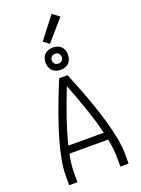

<svg xmlns="http://www.w3.org/2000/svg" viewBox="-210 -1269 996 1358"><g transform="rotate(-20 287.5 -590.5)"><path d="M64 0V-74Q64 -273 256 -735H319Q511 -273 511 -74V0H449V-74Q449 -130 433 -209H142Q126 -130 126 -74V0ZM154 -265H421Q382 -426 288 -664Q193 -426 154 -265ZM288 -787Q265 -787 244 -797Q223 -807 213 -828Q203 -849 203 -871.5Q203 -894 213 -914.5Q223 -935 244 -945Q265 -955 288 -955Q310 -955 331 -945Q352 -935 362 -914.5Q372 -894 372 -871.5Q372 -849 362 -828Q352 -807 331 -797Q310 -787 288 -787ZM288 -834Q297 -834 306.5 -838.5Q316 -843 320.5 -852Q325 -861 325 -871Q325 -881 320.5 -890Q316 -899 306.5 -903.5Q297 -908 288 -908Q278 -908 268.5 -903.5Q259 -899 254.5 -890Q250 -881 250 -871Q250 -861 254.5 -852Q259 -843 268.5 -838.5Q278 -834 288 -834ZM278 -986 235 -1018 361 -1181 414 -1142Z"/></g></svg>

Font: Jozsika Light
Style: Regular
Weight: 300
Monospace: yes
Designer: Belleve Invis
Foundry: Belleve Invis
Version: 2.1.0